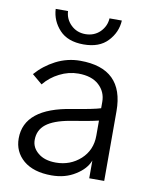

<svg xmlns="http://www.w3.org/2000/svg" viewBox="-87 -831 724 913"><g transform="rotate(10 275.0 -374.5)"><path d="M117.2 -134.8Q117.2 -97.7 148.4 -72.3Q179.7 -45.9 234.4 -45.9Q303.7 -45.9 353.5 -90.8Q402.3 -135.7 402.3 -205.1Q402.3 -229.5 402.3 -278.3Q359.4 -267.6 265.6 -252.9Q189.5 -239.3 153.3 -210.9Q117.2 -182.6 117.2 -134.8ZM41 -128.9Q41 -275.4 267.6 -310.5Q369.1 -327.1 402.3 -337.9Q402.3 -347.7 402.3 -368.2Q402.3 -417 367.2 -449.2Q332 -481.4 267.6 -481.4Q220.7 -481.4 176.8 -459Q133.8 -437.5 103.5 -400.4Q86.9 -414.1 54.7 -441.4Q93.8 -486.3 148.4 -514.6Q204.1 -543 265.6 -543Q476.6 -543 476.6 -336.9Q476.6 -224.6 476.6 0Q459 0 404.3 0Q404.3 -21.5 404.3 -85.9Q388.7 -43.9 339.8 -13.7Q291 17.6 224.6 17.6Q137.7 17.6 88.9 -23.4Q41 -64.5 41 -128.9ZM107.4 -765.6Q122.1 -765.6 167 -765.6Q168.9 -726.6 197.3 -699.2Q225.6 -671.9 266.6 -671.9Q308.6 -671.9 336.9 -699.2Q365.2 -727.5 367.2 -765.6Q386.7 -765.6 426.8 -765.6Q423.8 -708 382.8 -665Q342.8 -622.1 266.6 -622.1Q190.4 -622.1 150.4 -665Q110.4 -708 107.4 -765.6Z"/></g></svg>

Font: Gothic A1
Style: Regular
Weight: 400
Designer: HanYang I&C Co.,Ltd.
Version: Version 2.50